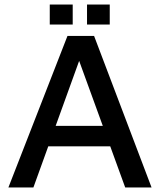

<svg xmlns="http://www.w3.org/2000/svg" viewBox="-20 -825 704 845"><path d="M17 0 277 -667H394L647 0H531L308 -613L350 -617L127 0ZM145 -181 177 -271H494L503 -181ZM363 -717V-805H463V-717ZM199 -717V-805H300V-717Z"/></svg>

Font: Maven Pro Medium
Style: Regular
Weight: 500
Designer: Joe Prince
Foundry: Joe Prince
Version: Version 2.103